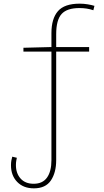

<svg xmlns="http://www.w3.org/2000/svg" viewBox="-20 -785 570 1049"><path d="M165 244Q108 244 74 209Q40 174 40 118Q40 104 42 92.5Q44 81 47 71L72 77Q71 82 69 92.5Q67 103 67 117Q67 162 92.5 190.5Q118 219 164 219Q213 219 237 185Q261 151 261 90V-503H108V-524L261 -528V-604Q261 -683 296.5 -724Q332 -765 415 -765Q437 -765 458.5 -761.5Q480 -758 496 -753L490 -729Q456 -741 414 -741Q346 -741 316.5 -708.5Q287 -676 287 -598V-528H467V-503H287V90Q287 158 258 201Q229 244 165 244Z"/></svg>

Font: Noto Sans Mono Condensed Thin
Style: Regular
Weight: 100
Width: 3
Designer: Monotype Design Team
Foundry: Monotype Imaging Inc.
Version: Version 2.014; ttfautohint (v1.8.4.7-5d5b)